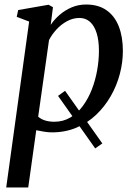

<svg xmlns="http://www.w3.org/2000/svg" viewBox="-20 -576 598 850"><path d="M433 59 401.5 81 237 -151.5 268 -174ZM7.5 254 109 -480.5 54 -501.5 60.5 -531.5 195 -555 214.5 -544 204.5 -466Q220.5 -490 244.2 -510.5Q268 -531 297.5 -543.5Q327 -556 361 -556Q415.5 -556 451.8 -530.5Q488 -505 506 -458.8Q524 -412.5 524 -350.5Q524 -300 510.5 -248.5Q497 -197 470.5 -150.8Q444 -104.5 406 -68.2Q368 -32 318.8 -11Q269.5 10 210.5 10Q193.5 10 175.2 7Q157 4 140.5 0.5L105 254ZM149 -59.5Q162 -48 180.2 -42.5Q198.5 -37 220.5 -37Q260 -37 291.8 -56Q323.5 -75 347.2 -107.5Q371 -140 386.8 -180.8Q402.5 -221.5 410.2 -265.5Q418 -309.5 418 -351Q418 -396.5 408 -429Q398 -461.5 378.8 -479Q359.5 -496.5 331.5 -496.5Q303 -496.5 276.5 -482Q250 -467.5 229.5 -445Q209 -422.5 197 -398.5Z"/></svg>

Font: Merriweather 48pt
Style: Italic
Weight: 400
Italic angle: -7.8°
Version: Version 2.101